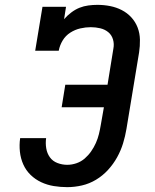

<svg xmlns="http://www.w3.org/2000/svg" viewBox="-20 -763 640 791"><path d="M257 8Q229 8 201.5 3.5Q174 -1 149.5 -12.5Q125 -24 106 -42.5Q87 -61 76 -85.5Q65 -110 62 -138Q59 -166 63 -194H170Q167 -173 170.5 -152Q174 -131 185.5 -115Q197 -99 216.5 -91.5Q236 -84 257 -84Q276 -84 295 -90.5Q314 -97 329 -110Q344 -123 355.5 -139.5Q367 -156 375 -174Q383 -192 387.5 -210.5Q392 -229 395 -247L408 -321H234L249 -414H423L447 -562Q451 -582 445.5 -600.5Q440 -619 426 -630.5Q412 -642 393 -646.5Q374 -651 354 -651Q333 -651 311 -646Q289 -641 269.5 -628.5Q250 -616 238 -596Q226 -576 222 -554H125L155 -735H252L244 -684Q257 -699 273.5 -711.5Q290 -724 307.5 -731Q325 -738 344 -740.5Q363 -743 381 -743Q408 -743 433.5 -738Q459 -733 481.5 -721.5Q504 -710 521 -691.5Q538 -673 547 -649.5Q556 -626 556.5 -599.5Q557 -573 553 -547L501 -232Q496 -202 487 -172.5Q478 -143 462.5 -115Q447 -87 425 -63Q403 -39 375.5 -22.5Q348 -6 317.5 1Q287 8 257 8Z"/></svg>

Font: Iosevka Etoile SmBdObl
Style: Regular
Weight: 600
Italic angle: -9°
Designer: Belleve Invis
Foundry: Belleve Invis
Version: Version 15.5.2; ttfautohint (v1.8.4)